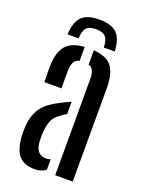

<svg xmlns="http://www.w3.org/2000/svg" viewBox="-143 -818 667 892"><g transform="rotate(20 190.0 -372.0)"><path d="M49 -389Q48.5 -404.5 48 -429.5Q47.5 -454.5 48 -473.5Q50.5 -538.5 77.8 -570.5Q105 -602.5 169 -607V-538.5Q152 -534.5 143.5 -521.8Q135 -509 133.5 -482.5Q133 -466.5 133 -437.8Q133 -409 133.5 -389ZM244 0V-480Q244 -527 214 -536V-607Q280 -602 305.5 -567.2Q331 -532.5 331 -461L330.5 0ZM36 -114Q35.5 -125.5 35.2 -138.5Q35 -151.5 36 -163.5Q39 -218.5 63.5 -255.5Q88 -292.5 150.5 -323.5Q162 -330 174.2 -335.8Q186.5 -341.5 199 -347V-286Q192.5 -282.5 185.2 -277.8Q178 -273 170.5 -267Q142 -248 132.8 -221.5Q123.5 -195 122 -163.5Q121 -143 122.5 -120Q127 -58.5 177 -58.5Q189 -58.5 199 -62.5V-11.5Q178.5 6.5 144 6.5Q91 6.5 66 -22.5Q41 -51.5 36 -114ZM191 -750Q131 -750 104 -723.2Q77 -696.5 74 -634.5H129Q129.5 -671 143.5 -686.8Q157.5 -702.5 191 -702.5Q224.5 -702.5 238.5 -686.8Q252.5 -671 253 -634.5H307.5Q304.5 -696.5 277.5 -723.2Q250.5 -750 191 -750Z"/></g></svg>

Font: Big Shoulders Stencil Display SemiBold
Style: Regular
Weight: 600
Designer: Patric King
Foundry: XO Type Co
Version: Version 1.000